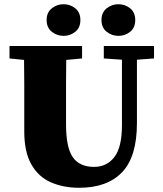

<svg xmlns="http://www.w3.org/2000/svg" viewBox="-20 -870 772 910"><path d="M472 -593V-652H710V-593L629 -587V-287Q629 -127 558.5 -53.5Q488 20 355 20Q281 20 222 -5.5Q163 -31 129 -90Q95 -149 95 -247V-356Q95 -413 95 -470.5Q95 -528 94 -586L25 -593V-652H369V-593L294 -586Q293 -529 293 -471.5Q293 -414 293 -356V-280Q293 -171 325 -125Q357 -79 426 -79Q486 -79 522 -125.5Q558 -172 558 -277V-587ZM281 -700Q250 -700 225.5 -719.5Q201 -739 201 -775Q201 -811 225.5 -830.5Q250 -850 281 -850Q313 -850 337 -830.5Q361 -811 361 -775Q361 -739 337 -719.5Q313 -700 281 -700ZM541 -700Q510 -700 485.5 -719.5Q461 -739 461 -775Q461 -811 485.5 -830.5Q510 -850 541 -850Q573 -850 597 -830.5Q621 -811 621 -775Q621 -739 597 -719.5Q573 -700 541 -700Z"/></svg>

Font: Source Serif Pro Black
Style: Regular
Weight: 900
Designer: Frank Grießhammer
Foundry: Adobe Systems Incorporated
Version: Version 3.001;hotconv 1.0.111;makeotfexe 2.5.65597